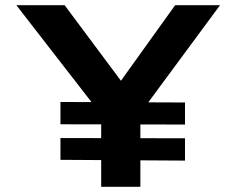

<svg xmlns="http://www.w3.org/2000/svg" viewBox="-20 -720 911 740"><path d="M370 0V-326L385 -259L43 -700H229L481 -362L414 -364L655 -700H828L512 -272L521 -334V0ZM213 -104V-188L693 -187V-101ZM213 -241V-327L693 -325V-240Z"/></svg>

Font: Lexend Mega SemiBold
Style: Regular
Weight: 600
Designer: Bonnie Shaver-Troup, Thomas Jockin
Foundry: Lexend
Version: Version 1.007